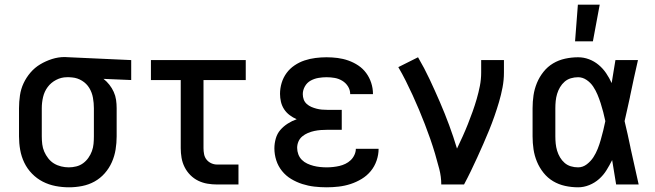

<svg xmlns="http://www.w3.org/2000/svg" viewBox="-20 -786 2790 818"><path d="M274 12Q245 12 216.5 6.5Q188 1 162.5 -12Q137 -25 116.5 -46Q96 -67 83.5 -93Q71 -119 66 -147.5Q61 -176 61 -205V-325Q61 -352 65 -379.5Q69 -407 80.5 -431.5Q92 -456 110 -477Q128 -498 151.5 -512Q175 -526 201.5 -534.5Q228 -543 256 -543Q260 -543 265 -542.5Q270 -542 275 -542L539 -530V-445L421 -450Q435 -439 446 -425Q457 -411 464.5 -394.5Q472 -378 474.5 -360.5Q477 -343 477 -325V-205Q477 -177 472.5 -149Q468 -121 456.5 -95Q445 -69 426 -47.5Q407 -26 382.5 -12.5Q358 1 330 6.5Q302 12 274 12ZM273 -73Q289 -73 305 -77Q321 -81 334 -90.5Q347 -100 356.5 -113.5Q366 -127 371.5 -142Q377 -157 378.5 -173Q380 -189 380 -205V-325Q380 -347 376 -369.5Q372 -392 360.5 -411Q349 -430 329.5 -442Q310 -454 288 -456L275 -457H265Q241 -457 219 -445.5Q197 -434 183 -415Q169 -396 163.5 -372.5Q158 -349 158 -325V-205Q158 -188 160 -171.5Q162 -155 168.5 -140Q175 -125 185.5 -111.5Q196 -98 210 -89.5Q224 -81 240.5 -77Q257 -73 273 -73Z M996 0H905Q884 0 863.5 -3.5Q843 -7 824.5 -16Q806 -25 791 -40Q776 -55 766.5 -74Q757 -93 753.5 -113.5Q750 -134 750 -155V-445H623V-530H1027V-445H847V-155Q847 -142 849.5 -129Q852 -116 860 -106Q868 -96 880 -90.5Q892 -85 905 -85H996Z M1372 12Q1345 12 1319 9Q1293 6 1268 -2Q1243 -10 1220.5 -23.5Q1198 -37 1181.5 -57.5Q1165 -78 1157 -103Q1149 -128 1149 -154Q1149 -175 1155 -196Q1161 -217 1174.5 -232.5Q1188 -248 1206 -259.5Q1224 -271 1244 -278Q1228 -285 1214 -295.5Q1200 -306 1190.5 -320.5Q1181 -335 1177 -352Q1173 -369 1173 -386Q1173 -410 1180 -433Q1187 -456 1201 -475Q1215 -494 1235 -507.5Q1255 -521 1277.5 -528.5Q1300 -536 1324 -539Q1348 -542 1371 -542Q1395 -542 1418.5 -539Q1442 -536 1464.5 -528Q1487 -520 1506.5 -507Q1526 -494 1540 -475Q1554 -456 1561.5 -433Q1569 -410 1569 -386V-385H1472Q1472 -403 1462.5 -418Q1453 -433 1438 -442Q1423 -451 1406 -454Q1389 -457 1371 -457Q1354 -457 1336.5 -454Q1319 -451 1303.5 -442.5Q1288 -434 1279 -418Q1270 -402 1270 -385Q1270 -373 1274 -362Q1278 -351 1287 -343Q1296 -335 1306.5 -330.5Q1317 -326 1328.5 -323Q1340 -320 1351.5 -319Q1363 -318 1375 -318H1436V-233H1375Q1361 -233 1347 -232Q1333 -231 1319 -228Q1305 -225 1292 -219.5Q1279 -214 1268 -205Q1257 -196 1251.5 -183Q1246 -170 1246 -156Q1246 -142 1251 -128.5Q1256 -115 1266 -105Q1276 -95 1289 -89Q1302 -83 1315.5 -79.5Q1329 -76 1343.5 -74.5Q1358 -73 1372 -73Q1385 -73 1399 -74.5Q1413 -76 1426 -79Q1439 -82 1451.5 -88Q1464 -94 1474 -103.5Q1484 -113 1490 -126Q1496 -139 1496 -152H1593Q1593 -127 1584.5 -102Q1576 -77 1559.5 -57Q1543 -37 1520.5 -23.5Q1498 -10 1473.5 -2Q1449 6 1423 9Q1397 12 1372 12Z M1860 0Q1860 -33 1851.5 -66Q1843 -99 1833.5 -131Q1824 -163 1813 -194.5Q1802 -226 1790 -257Q1778 -288 1765 -319Q1752 -350 1738 -380.5Q1724 -411 1709 -441Q1694 -471 1677 -500L1761 -542Q1788 -496 1810.5 -448Q1833 -400 1854 -351.5Q1875 -303 1893.5 -253Q1912 -203 1927 -153Q1939 -178 1951 -204.5Q1963 -231 1973.5 -257.5Q1984 -284 1993.5 -310.5Q2003 -337 2011 -364.5Q2019 -392 2024.5 -420Q2030 -448 2030 -477V-530H2127V-477Q2127 -445 2121 -413.5Q2115 -382 2106 -351.5Q2097 -321 2086.5 -291Q2076 -261 2064 -231.5Q2052 -202 2039 -172.5Q2026 -143 2013 -114.5Q2000 -86 1986 -57Q1972 -28 1957 0Z M2443 12Q2415 12 2387.5 6Q2360 0 2336.5 -14Q2313 -28 2295.5 -50Q2278 -72 2267.5 -97.5Q2257 -123 2253 -150Q2249 -177 2249 -205V-325Q2249 -353 2253 -380Q2257 -407 2267.5 -432.5Q2278 -458 2295.5 -480Q2313 -502 2336.5 -516Q2360 -530 2387.5 -536Q2415 -542 2443 -542Q2467 -542 2489.5 -533.5Q2512 -525 2530.5 -509.5Q2549 -494 2562.5 -474Q2576 -454 2586 -432Q2590 -457 2594 -481.5Q2598 -506 2602 -530H2698Q2689 -491 2680.5 -452Q2672 -413 2664 -374V-373Q2658 -347 2652.5 -321Q2647 -295 2641 -270Q2648 -242 2654 -214Q2660 -186 2666 -158V-157Q2675 -118 2683.5 -78.5Q2692 -39 2701 0H2605Q2601 -26 2596.5 -52Q2592 -78 2588 -104Q2577 -82 2564 -61Q2551 -40 2532.5 -23.5Q2514 -7 2490.5 2.5Q2467 12 2443 12ZM2443 -73Q2463 -73 2480 -86Q2497 -99 2508 -116Q2519 -133 2526.5 -152Q2534 -171 2539.5 -190.5Q2545 -210 2550 -230Q2555 -250 2559 -270Q2555 -289 2550 -308.5Q2545 -328 2539 -346.5Q2533 -365 2525.5 -383Q2518 -401 2507 -417.5Q2496 -434 2479 -445.5Q2462 -457 2443 -457Q2427 -457 2412 -452.5Q2397 -448 2385.5 -438Q2374 -428 2366 -414.5Q2358 -401 2353.5 -386Q2349 -371 2347.5 -355.5Q2346 -340 2346 -325V-205Q2346 -190 2347.5 -174.5Q2349 -159 2353.5 -144Q2358 -129 2366 -115.5Q2374 -102 2385.5 -92Q2397 -82 2412 -77.5Q2427 -73 2443 -73Z M2430 -610 2442 -766H2535L2506 -610Z"/></svg>

Font: Lode Dark
Style: Bold
Weight: 700
Monospace: yes
Designer: Belleve Invis
Foundry: Belleve Invis
Version: Version 29.2.0; ttfautohint (v1.8.3)